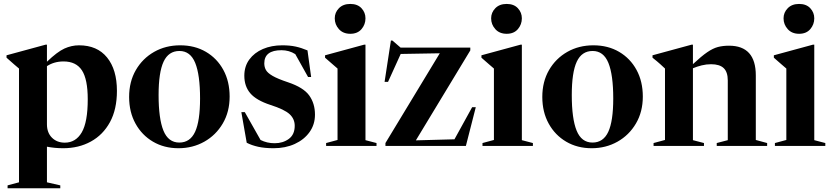

<svg xmlns="http://www.w3.org/2000/svg" viewBox="-20 -760 4336 1000"><path d="M294 205.5V220.5H19.5V205.5L79 189.5V-403Q69 -412 55.2 -423.2Q41.5 -434.5 14 -459.5V-472L218 -527.5H224.5V-438.5Q278 -490 315.2 -507Q352.5 -524 391.5 -524Q486 -524 537.5 -460.8Q589 -397.5 589 -286.5Q589 -190.5 552.8 -124Q516.5 -57.5 453.2 -22.8Q390 12 309 12Q265 12 224.5 4V189.5ZM437 -243Q437 -347 406.8 -393.5Q376.5 -440 311 -440Q262 -440 224.5 -415.5V-112.5Q224.5 -69 250.5 -43Q276.5 -17 317.5 -17Q374.5 -17 405.8 -70.5Q437 -124 437 -243Z M909.5 12Q835 12 777 -22Q719 -56 685.8 -116.2Q652.5 -176.5 652.5 -255Q652.5 -334.5 687.5 -395Q722.5 -455.5 782.8 -489.8Q843 -524 918.5 -524Q994.5 -524 1052.5 -490Q1110.5 -456 1143.2 -396Q1176 -336 1176 -257Q1176 -177.5 1140.2 -116.8Q1104.5 -56 1044 -22Q983.5 12 909.5 12ZM914 -17.5Q970 -17.5 996 -73.2Q1022 -129 1022 -247Q1022 -370 996.8 -432.2Q971.5 -494.5 914.5 -494.5Q858 -494.5 832 -438.8Q806 -383 806 -265Q806 -142 831.2 -79.8Q856.5 -17.5 914 -17.5Z M1450 -524Q1489.5 -524 1519.5 -517.5Q1549.5 -511 1581.5 -497.5L1600.5 -359H1584.5L1518 -478Q1486 -498.5 1446 -498.5Q1356.5 -498.5 1356.5 -430Q1356.5 -411 1365 -395.5Q1373.5 -380 1399.8 -364.8Q1426 -349.5 1480 -331.5Q1560.5 -304.5 1590.5 -262.8Q1620.5 -221 1620.5 -163Q1620.5 -111.5 1592.2 -72Q1564 -32.5 1515.2 -10.2Q1466.5 12 1405 12Q1359 12 1325 4.5Q1291 -3 1265 -16.5L1237 -176H1255L1337 -31Q1370.5 -14 1410.5 -14Q1453.5 -14 1484.2 -36.5Q1515 -59 1515 -105Q1515 -140.5 1488.5 -165.2Q1462 -190 1388.5 -213.5Q1315 -237.5 1283.8 -274Q1252.5 -310.5 1252.5 -365.5Q1252.5 -414.5 1278.5 -450Q1304.5 -485.5 1349.2 -504.8Q1394 -524 1450 -524Z M1804.5 -584Q1767 -584 1745.2 -608.2Q1723.5 -632.5 1723.5 -664.5Q1723.5 -695 1745.2 -717.2Q1767 -739.5 1804.5 -739.5Q1842 -739.5 1862.8 -717.2Q1883.5 -695 1883.5 -664.5Q1883.5 -632.5 1862.8 -608.2Q1842 -584 1804.5 -584ZM1883.5 -527.5V-30L1941 -15V0H1678.5V-15L1738 -31V-403Q1729.5 -410.5 1712.8 -424.8Q1696 -439 1673 -459.5V-472L1877 -527.5Z M1987.5 0V-15L2270.5 -482.5L2067 -479L2001 -333.5H1983L2016 -549H2023.5L2066.5 -512H2429.5V-497.5L2146 -29L2347 -34.5L2439 -201.5H2458L2406.5 0Z M2619 -584Q2581.5 -584 2559.8 -608.2Q2538 -632.5 2538 -664.5Q2538 -695 2559.8 -717.2Q2581.5 -739.5 2619 -739.5Q2656.5 -739.5 2677.2 -717.2Q2698 -695 2698 -664.5Q2698 -632.5 2677.2 -608.2Q2656.5 -584 2619 -584ZM2698 -527.5V-30L2755.5 -15V0H2493V-15L2552.5 -31V-403Q2544 -410.5 2527.2 -424.8Q2510.5 -439 2487.5 -459.5V-472L2691.5 -527.5Z M3061.5 12Q2987 12 2929 -22Q2871 -56 2837.8 -116.2Q2804.5 -176.5 2804.5 -255Q2804.5 -334.5 2839.5 -395Q2874.5 -455.5 2934.8 -489.8Q2995 -524 3070.5 -524Q3146.5 -524 3204.5 -490Q3262.5 -456 3295.2 -396Q3328 -336 3328 -257Q3328 -177.5 3292.2 -116.8Q3256.5 -56 3196 -22Q3135.5 12 3061.5 12ZM3066 -17.5Q3122 -17.5 3148 -73.2Q3174 -129 3174 -247Q3174 -370 3148.8 -432.2Q3123.5 -494.5 3066.5 -494.5Q3010 -494.5 2984 -438.8Q2958 -383 2958 -265Q2958 -142 2983.2 -79.8Q3008.5 -17.5 3066 -17.5Z M3713 -15 3770.5 -30V-341Q3770.5 -385 3749.2 -405.2Q3728 -425.5 3683.5 -425.5Q3658.5 -425.5 3634.5 -419.5Q3610.5 -413.5 3589 -404.5V-30L3646.5 -15V0H3384V-15L3443.5 -31V-403Q3435 -411 3419.8 -425Q3404.5 -439 3378.5 -459.5V-472L3582.5 -527.5H3589V-426Q3633.5 -467.5 3663.5 -488Q3693.5 -508.5 3719.2 -515.2Q3745 -522 3777 -522Q3916.5 -522 3916.5 -367V-31L3975.5 -15V0H3713Z M4142 -584Q4104.5 -584 4082.8 -608.2Q4061 -632.5 4061 -664.5Q4061 -695 4082.8 -717.2Q4104.5 -739.5 4142 -739.5Q4179.5 -739.5 4200.2 -717.2Q4221 -695 4221 -664.5Q4221 -632.5 4200.2 -608.2Q4179.5 -584 4142 -584ZM4221 -527.5V-30L4278.5 -15V0H4016V-15L4075.5 -31V-403Q4067 -410.5 4050.2 -424.8Q4033.5 -439 4010.5 -459.5V-472L4214.5 -527.5Z"/></svg>

Font: Newsreader 72pt SemiBold
Style: Regular
Weight: 600
Designer: Hugues Gentile
Foundry: Production Type
Version: Version 1.003; ttfautohint (v1.8.3)